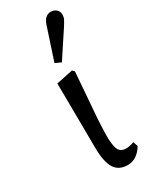

<svg xmlns="http://www.w3.org/2000/svg" viewBox="-203 -814 693 874"><g transform="rotate(-30 143.5 -377.0)"><path d="M191 13Q145 13 123.5 -20Q102 -53 101 -125L98 -469L185 -487L195 -477Q188 -378 182.5 -315Q177 -252 175 -211Q173 -170 173 -136Q175 -88 186.5 -72Q198 -56 221 -56Q232 -56 243 -58.5Q254 -61 264 -65L272 -40Q260 -18 239 -2.5Q218 13 191 13ZM133 -556 189 -726Q197 -749 209 -758Q221 -767 234 -767Q252 -767 263.5 -756.5Q275 -746 275 -729Q275 -716 270 -706Q265 -696 253 -677L164 -542Z"/></g></svg>

Font: Source Serif Pro
Style: Regular
Weight: 400
Designer: Frank Grießhammer
Foundry: Adobe Systems Incorporated
Version: Version 3.001;hotconv 1.0.111;makeotfexe 2.5.65597